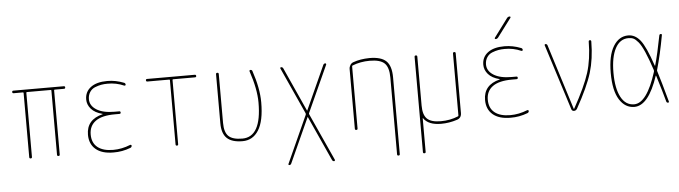

<svg xmlns="http://www.w3.org/2000/svg" viewBox="-54 -988 5109 1445"><g transform="rotate(-5 2500.0 -265.0)"><path d="M59.6 -500Q49.8 -500 49.8 -509.8Q49.8 -519.5 59.6 -519.5H440.4Q450.2 -519.5 450.2 -509.8Q450.2 -500 440.4 -500H370.1Q365.2 -500 365.2 -495.1V-9.8Q365.2 0 355 0Q344.7 0 344.7 -9.8V-495.1Q344.7 -500 339.8 -500H160.2Q155.3 -500 155.3 -495.1V-9.8Q155.3 0 145 0Q134.8 0 134.8 -9.8V-495.1Q134.8 -500 129.9 -500Z M712.9 -284.2Q713.9 -284.2 713.9 -285.2Q713.9 -287.1 711.9 -287.1Q655.3 -301.8 627.4 -334Q599.6 -366.2 599.6 -405.3Q599.6 -462.9 644 -496.6Q688.5 -530.3 769.5 -530.3Q833 -530.3 894.5 -505.9Q904.3 -502.9 905.3 -491.2Q905.3 -487.3 902.3 -485.4Q899.4 -483.4 894.5 -484.4Q835 -510.7 769.5 -509.8Q744.1 -509.8 722.2 -505.9Q700.2 -502 675.3 -492.2Q650.4 -482.4 635.3 -459.5Q620.1 -436.5 620.1 -405.3Q620.1 -356.4 668.5 -325.7Q716.8 -294.9 804.7 -294.9H839.8Q849.6 -294.9 849.6 -285.2Q849.6 -275.4 839.8 -275.4H804.7Q707 -275.4 658.7 -240.2Q610.4 -205.1 610.4 -139.6Q610.4 -76.2 651.9 -43Q693.4 -9.8 769.5 -9.8Q835 -9.8 899.4 -36.1Q903.3 -37.1 906.7 -35.2Q910.2 -33.2 910.2 -29.3Q910.2 -18.6 899.4 -13.7Q835.9 10.7 769.5 9.8Q682.6 9.8 636.2 -29.8Q589.8 -69.3 589.8 -139.6Q589.8 -253.9 712.9 -284.2Z M1070.3 -500Q1060.5 -500 1060.1 -509.8Q1059.6 -519.5 1070.3 -519.5H1429.7Q1439.5 -519.5 1439.9 -509.8Q1440.4 -500 1429.7 -500H1264.6Q1259.8 -500 1259.8 -495.1V-9.8Q1259.8 0 1250 0Q1240.2 0 1240.2 -9.8V-495.1Q1240.2 -500 1235.4 -500Z M1745.1 9.8Q1665 9.8 1627.4 -25.9Q1589.8 -61.5 1589.8 -139.6V-509.8Q1589.8 -519.5 1600.1 -519.5Q1610.4 -519.5 1610.4 -509.8V-139.6Q1610.4 -69.3 1641.1 -39.6Q1671.9 -9.8 1745.1 -9.8Q1889.6 -9.8 1889.6 -269.5Q1889.6 -372.1 1842.8 -509.8Q1841.8 -513.7 1844.2 -516.6Q1846.7 -519.5 1850.6 -519.5Q1860.4 -519.5 1864.3 -510.7Q1910.2 -376 1910.2 -269.5Q1910.2 -128.9 1866.7 -59.6Q1823.2 9.8 1745.1 9.8Z M2080.1 219.7Q2076.2 219.7 2074.2 216.8Q2072.3 213.9 2074.2 210L2236.3 -148.4Q2237.3 -152.3 2236.3 -157.2L2076.2 -509.8Q2074.2 -513.7 2076.2 -516.6Q2078.1 -519.5 2082 -519.5Q2092.8 -519.5 2097.7 -509.8L2248 -177.7Q2248 -176.8 2249 -176.8Q2250 -176.8 2250 -177.7L2400.4 -509.8Q2405.3 -519.5 2416 -519.5Q2418.9 -519.5 2420.9 -516.6Q2422.9 -513.7 2421.9 -509.8L2261.7 -157.2Q2259.8 -152.3 2261.7 -148.4L2424.8 210Q2425.8 213.9 2423.3 216.8Q2420.9 219.7 2418 219.7Q2408.2 219.7 2403.3 210L2250 -127.9Q2250 -128.9 2249 -128.9Q2248 -128.9 2248 -127.9L2094.7 210Q2089.8 219.7 2080.1 219.7Z M2594.7 -9.8V-460.9Q2594.7 -476.6 2603.5 -490.7Q2612.3 -504.9 2627 -509.8Q2680.7 -529.3 2750 -530.3Q2838.9 -530.3 2877 -493.2Q2915 -456.1 2915 -370.1V210Q2915 219.7 2904.8 219.7Q2894.5 219.7 2894.5 210V-370.1Q2894.5 -447.3 2862.3 -478.5Q2830.1 -509.8 2750 -509.8Q2679.7 -509.8 2619.1 -485.4Q2615.2 -484.4 2615.2 -477.5V-9.8Q2615.2 0 2605 0Q2594.7 0 2594.7 -9.8Z M3089.8 210V-509.8Q3089.8 -519.5 3100.1 -519.5Q3110.4 -519.5 3110.4 -509.8V-139.6Q3110.4 -69.3 3141.1 -39.6Q3171.9 -9.8 3245.1 -9.8Q3315.4 -9.8 3376 -35.2Q3379.9 -36.1 3379.9 -42V-509.8Q3379.9 -519.5 3390.1 -519.5Q3400.4 -519.5 3400.4 -509.8V-58.6Q3400.4 -20.5 3366.2 -9.8Q3306.6 9.8 3245.1 9.8Q3148.4 9.8 3112.3 -44.9Q3111.3 -45.9 3110.8 -44.9Q3110.4 -43.9 3110.4 -43V210Q3110.4 219.7 3100.1 219.7Q3089.8 219.7 3089.8 210Z M3712.9 -284.2Q3713.9 -284.2 3713.9 -285.2Q3713.9 -287.1 3711.9 -287.1Q3655.3 -301.8 3627.4 -334Q3599.6 -366.2 3599.6 -405.3Q3599.6 -462.9 3644 -496.6Q3688.5 -530.3 3769.5 -530.3Q3833 -530.3 3894.5 -505.9Q3904.3 -502.9 3905.3 -491.2Q3905.3 -487.3 3902.3 -485.4Q3899.4 -483.4 3894.5 -484.4Q3835 -510.7 3769.5 -509.8Q3744.1 -509.8 3722.2 -505.9Q3700.2 -502 3675.3 -492.2Q3650.4 -482.4 3635.3 -459.5Q3620.1 -436.5 3620.1 -405.3Q3620.1 -356.4 3668.5 -325.7Q3716.8 -294.9 3804.7 -294.9H3839.8Q3849.6 -294.9 3849.6 -285.2Q3849.6 -275.4 3839.8 -275.4H3804.7Q3707 -275.4 3658.7 -240.2Q3610.4 -205.1 3610.4 -139.6Q3610.4 -76.2 3651.9 -43Q3693.4 -9.8 3769.5 -9.8Q3835 -9.8 3899.4 -36.1Q3903.3 -37.1 3906.7 -35.2Q3910.2 -33.2 3910.2 -29.3Q3910.2 -18.6 3899.4 -13.7Q3835.9 10.7 3769.5 9.8Q3682.6 9.8 3636.2 -29.8Q3589.8 -69.3 3589.8 -139.6Q3589.8 -253.9 3712.9 -284.2ZM3709 -589.8Q3705.1 -589.8 3703.6 -593.3Q3702.1 -596.7 3704.1 -599.6L3808.6 -740.2Q3816.4 -750 3829.1 -750Q3833 -750 3834.5 -746.6Q3835.9 -743.2 3834 -740.2L3728.5 -599.6Q3720.7 -589.8 3709 -589.8Z M4230.5 -13.7 4073.2 -509.8Q4071.3 -513.7 4073.7 -516.6Q4076.2 -519.5 4080.1 -519.5Q4089.8 -519.5 4093.8 -509.8L4249 -15.6Q4249 -14.6 4250 -14.6Q4252 -14.6 4252 -15.6Q4340.8 -174.8 4372.6 -275.9Q4404.3 -377 4405.3 -508.8Q4405.3 -519.5 4415 -519.5Q4424.8 -519.5 4424.8 -508.8Q4423.8 -377.9 4392.6 -274.9Q4361.3 -171.9 4272.5 -12.7Q4263.7 0 4250 0Q4235.4 0 4230.5 -13.7Z M4705.1 -509.8Q4640.6 -509.8 4605.5 -443.8Q4570.3 -377.9 4570.3 -259.8Q4570.3 -141.6 4605.5 -75.7Q4640.6 -9.8 4705.1 -9.8Q4801.8 -9.8 4875 -242.2Q4876 -248 4875 -252.9Q4846.7 -338.9 4823.2 -392.6Q4799.8 -446.3 4779.3 -470.7Q4758.8 -495.1 4743.2 -502.4Q4727.5 -509.8 4705.1 -509.8ZM4705.1 9.8Q4635.7 9.8 4592.8 -58.1Q4549.8 -126 4549.8 -259.8Q4549.8 -391.6 4592.3 -460.9Q4634.8 -530.3 4705.1 -530.3Q4756.8 -530.3 4795.9 -481.9Q4835 -433.6 4884.8 -286.1Q4884.8 -285.2 4886.2 -285.2Q4887.7 -285.2 4887.7 -286.1Q4912.1 -371.1 4938.5 -508.8Q4940.4 -519.5 4950.2 -519.5Q4960 -519.5 4958 -509.8Q4931.6 -365.2 4899.4 -252.9Q4897.5 -248 4899.4 -243.2Q4924.8 -163.1 4966.8 -8.8Q4968.8 0 4960 0Q4950.2 0 4947.3 -9.8Q4928.7 -80.1 4888.7 -209Q4887.7 -210.9 4885.7 -210.9Q4812.5 9.8 4705.1 9.8Z"/></g></svg>

Font: Rounded Mgen+ 1mn thin
Style: Regular
Weight: 100
Designer: [Source Han Sans]
Ryoko NISHIZUKA  (kana & ideographs); Paul D. Hunt (Latin, Greek & Cyrillic); Wenlong ZHANG  (bopomofo
Version: Version 1.059.20150602